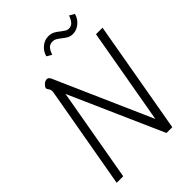

<svg xmlns="http://www.w3.org/2000/svg" viewBox="-252 -1006 1123 1123"><g transform="rotate(-45 309.5 -444.5)"><path d="M148 -634Q149 -638 149 -644Q149 -658 141.5 -668Q134 -678 134 -682Q134 -692 147.5 -705Q161 -718 176 -718Q189 -718 197 -701L460 -104L565 -700H619L496 0H448L192 -579L90 0H36ZM268 -814Q277 -847 302.5 -868Q328 -889 359 -889Q382 -889 398 -880.5Q414 -872 433 -856Q449 -844 457 -839.5Q465 -835 475 -835Q495 -835 508 -848Q521 -861 531 -889L562 -871Q553 -838 527 -817Q501 -796 471 -796Q452 -796 437.5 -803.5Q423 -811 405 -826Q388 -839 378 -844.5Q368 -850 355 -850Q334 -850 321.5 -837.5Q309 -825 299 -796Z"/></g></svg>

Font: Niramit ExtraLight
Style: Italic
Weight: 200
Italic angle: -10°
Designer: Katatrad Aksorn Co.,Ltd.
Foundry: Cadson Demak Co.,Ltd.
Version: Version 1.000; ttfautohint (v1.6)